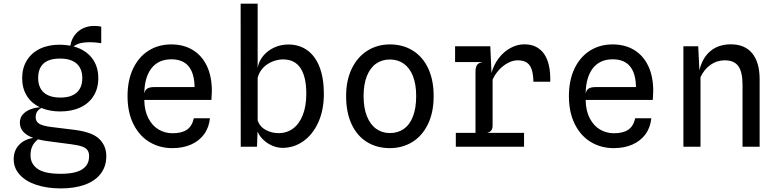

<svg xmlns="http://www.w3.org/2000/svg" viewBox="-20 -798 4240 1044"><path d="M388.5 -91.5Q483.5 -79 520.8 -41.5Q558 -4 558 50.5Q558 107.5 527.2 147Q496.5 186.5 441 206.5Q385.5 226.5 311 226.5Q235.5 226.5 177.2 207Q119 187.5 86.8 151.5Q54.5 115.5 54.5 67.5Q54.5 21 83.2 -9.8Q112 -40.5 160.5 -48Q88 -75 88 -131Q88 -158.5 105 -176.8Q122 -195 147.2 -204.2Q172.5 -213.5 197.5 -214.5Q151 -236.5 125.8 -277.2Q100.5 -318 100.5 -373Q100.5 -428 125.8 -469.2Q151 -510.5 197 -532.8Q243 -555 304.5 -555Q334 -555 362.5 -549.5Q368.5 -584.5 387.5 -608.8Q406.5 -633 433.5 -645Q460.5 -657 490.5 -657Q518.5 -657 530.5 -652.5V-563Q498.5 -568.5 469 -568.5Q440.5 -568.5 419.2 -563.8Q398 -559 380 -545.5Q443 -528.5 478.8 -483.8Q514.5 -439 514.5 -373Q514.5 -317.5 489.2 -276.8Q464 -236 417.2 -214Q370.5 -192 307.5 -192Q250 -192 205 -211Q190 -203 182 -191Q174 -179 174 -160.5Q174 -137 193 -125.2Q212 -113.5 258.5 -107.5ZM187.5 -374Q187.5 -322.5 218.2 -295Q249 -267.5 308.5 -267.5Q367 -267.5 397.2 -294.8Q427.5 -322 427.5 -373.5Q427.5 -424.5 396.8 -452Q366 -479.5 306.5 -479.5Q246.5 -479.5 217 -452.8Q187.5 -426 187.5 -374ZM464.5 51.5Q464.5 31.5 456.2 19.2Q448 7 427.5 -0.8Q407 -8.5 368.5 -13.5L239 -30.5Q211 -34 186.5 -40.5Q168 -26 157 -5.5Q146 15 146 47.5Q146 92.5 184 119.8Q222 147 310 147Q389.5 147 427 122.8Q464.5 98.5 464.5 51.5Z M673.5 -275.5Q673.5 -362 704 -425.5Q734.5 -489 788.2 -522.8Q842 -556.5 911 -556.5Q978 -556.5 1027.8 -526.5Q1077.5 -496.5 1104.8 -439.5Q1132 -382.5 1132 -303Q1132 -297 1130.5 -271.5Q1129.5 -259.5 1129.5 -254.5H764.5Q765.5 -195.5 786.8 -154.8Q808 -114 842.5 -93.8Q877 -73.5 918.5 -73.5Q968.5 -73.5 996.5 -92.8Q1024.5 -112 1034 -155H1121.5Q1116.5 -104.5 1089.8 -68Q1063 -31.5 1018.8 -12Q974.5 7.5 917 7.5Q848.5 7.5 793.2 -25.5Q738 -58.5 705.8 -122.5Q673.5 -186.5 673.5 -275.5ZM818.5 -324.5H1038Q1037 -399.5 1005.5 -437.5Q974 -475.5 912 -475.5Q841 -475.5 803.2 -426.2Q765.5 -377 764.5 -289Q768.5 -309 781.5 -316.8Q794.5 -324.5 818.5 -324.5Z M1741 -288Q1741 -199 1710.5 -132.2Q1680 -65.5 1628.8 -29.8Q1577.5 6 1516.5 6Q1489.5 6 1462.2 -5.2Q1435 -16.5 1413 -36.8Q1391 -57 1380.5 -83L1377.5 0H1289L1288.5 -778H1381V-429.5Q1387.5 -465.5 1411.5 -494.5Q1435.5 -523.5 1471.5 -539.8Q1507.5 -556 1548 -556Q1607 -556 1650.5 -525Q1694 -494 1717.5 -433.8Q1741 -373.5 1741 -288ZM1645.5 -288.5Q1645.5 -379.5 1614.2 -427.2Q1583 -475 1519 -475Q1492 -475 1463.2 -464Q1434.5 -453 1412 -430.5Q1389.5 -408 1381 -375V-142.5Q1393.5 -108 1425.8 -91Q1458 -74 1495 -74Q1539 -74 1573 -98.8Q1607 -123.5 1626.2 -172Q1645.5 -220.5 1645.5 -288.5Z M1862 -276Q1862 -361.5 1893 -425.2Q1924 -489 1978.2 -522.8Q2032.5 -556.5 2100 -556.5Q2171 -556.5 2225 -522.8Q2279 -489 2308.5 -425.8Q2338 -362.5 2338 -276Q2338 -186.5 2306.8 -122.5Q2275.5 -58.5 2221.5 -25.5Q2167.5 7.5 2100 7.5Q2029.5 7.5 1975.8 -25.5Q1922 -58.5 1892 -122.2Q1862 -186 1862 -276ZM2243 -276Q2243 -339.5 2225.5 -384Q2208 -428.5 2175.8 -451.5Q2143.5 -474.5 2100 -474.5Q2057 -474.5 2024.8 -451.8Q1992.5 -429 1974.8 -384.2Q1957 -339.5 1957 -276Q1957 -211.5 1975 -166.2Q1993 -121 2025.2 -97.8Q2057.5 -74.5 2100 -74.5Q2143 -74.5 2175.2 -96.8Q2207.5 -119 2225.2 -164.2Q2243 -209.5 2243 -276Z M2972 -353.5H2880.5Q2879.5 -396 2870.5 -421.5Q2861.5 -447 2843.2 -458.5Q2825 -470 2795 -470Q2769 -470 2742.2 -456Q2715.5 -442 2693.5 -418Q2671.5 -394 2658.5 -365V-115Q2658.5 -98.5 2651.2 -88.8Q2644 -79 2628 -75.5H2829.5V0H2458.5V-75.5H2565.5V-407.5Q2565.5 -434 2574.5 -445.5Q2583.5 -457 2605 -460.5H2454.5V-546.5H2646L2652.5 -401Q2665 -446.5 2692.2 -482Q2719.5 -517.5 2756 -537.2Q2792.5 -557 2831.5 -557Q2901 -557 2937.8 -505.8Q2974.5 -454.5 2972 -353.5Z M3073.5 -275.5Q3073.5 -362 3104 -425.5Q3134.5 -489 3188.2 -522.8Q3242 -556.5 3311 -556.5Q3378 -556.5 3427.8 -526.5Q3477.5 -496.5 3504.8 -439.5Q3532 -382.5 3532 -303Q3532 -297 3530.5 -271.5Q3529.5 -259.5 3529.5 -254.5H3164.5Q3165.5 -195.5 3186.8 -154.8Q3208 -114 3242.5 -93.8Q3277 -73.5 3318.5 -73.5Q3368.5 -73.5 3396.5 -92.8Q3424.5 -112 3434 -155H3521.5Q3516.5 -104.5 3489.8 -68Q3463 -31.5 3418.8 -12Q3374.5 7.5 3317 7.5Q3248.5 7.5 3193.2 -25.5Q3138 -58.5 3105.8 -122.5Q3073.5 -186.5 3073.5 -275.5ZM3218.5 -324.5H3438Q3437 -399.5 3405.5 -437.5Q3374 -475.5 3312 -475.5Q3241 -475.5 3203.2 -426.2Q3165.5 -377 3164.5 -289Q3168.5 -309 3181.5 -316.8Q3194.5 -324.5 3218.5 -324.5Z M4110.5 -367V0H4017.5V-336.5Q4017.5 -406.5 3994.8 -438.2Q3972 -470 3921 -470Q3878.5 -470 3844 -446Q3809.5 -422 3789 -378.5V0H3696V-546.5H3776.5L3783 -416Q3799.5 -484.5 3843.5 -520.8Q3887.5 -557 3954 -557Q4030 -557 4070.2 -508Q4110.5 -459 4110.5 -367Z"/></svg>

Font: SplineSansMono30
Style: Regular
Weight: 400
Designer: Eben Sorkin, Mirko Velimirovic
Foundry: Sorkin Type
Version: Version 1.000